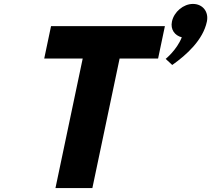

<svg xmlns="http://www.w3.org/2000/svg" viewBox="-20 -958 1076 978"><path d="M962.7 -938C1012.7 -938 1044.3 -898 1033.8 -848C1014.3 -755 931.3 -679 857.3 -627L823.9 -658C823.9 -658 880.3 -703 906 -768C869.9 -777 847.4 -808 855.8 -848C866.3 -898 914.7 -938 962.7 -938ZM205.3 -660H401.3L262.5 0H450.5L589.3 -660H785.3L820 -825H240Z"/></svg>

Font: Hussar
Style: BdOblTwo
Weight: 700
Foundry: Cannot Into Space Fonts
Version: Version 2.00